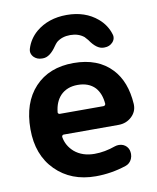

<svg xmlns="http://www.w3.org/2000/svg" viewBox="-86 -853 741 908"><g transform="rotate(-10 284.5 -398.5)"><path d="M184.6 -231.4Q180.7 -231.4 178.2 -228.5Q175.8 -225.6 175.8 -221.7Q182.6 -178.7 216.8 -148.4Q254.9 -116.2 313.5 -116.2Q362.3 -116.2 414.1 -134.8Q422.9 -137.7 432.6 -137.7Q443.4 -137.7 453.1 -133.8Q472.7 -125 479.5 -105.5Q482.4 -95.7 482.4 -85.9Q482.4 -74.2 477.5 -62.5Q467.8 -41 446.3 -34.2Q375 -10.7 300.8 -10.7Q182.6 -10.7 108.4 -85Q34.2 -159.2 34.2 -283.2Q34.2 -410.2 102.5 -483.4Q170.9 -556.6 288.6 -556.6Q406.2 -556.6 471.7 -486.3Q529.3 -424.8 536.1 -316.4Q536.1 -313.5 536.1 -310.5Q536.1 -279.3 511.7 -255.9Q485.4 -231.4 448.2 -231.4ZM174.8 -340.8Q173.8 -336.9 176.8 -334Q179.7 -331.1 183.6 -331.1H393.6Q397.5 -331.1 400.4 -334Q403.3 -336.9 403.3 -340.8Q399.4 -390.6 373 -419.9Q342.8 -451.2 290 -451.2Q238.3 -451.2 207 -418.9Q179.7 -389.6 174.8 -340.8ZM495.1 -658.2Q497.1 -652.3 497.1 -646.5Q497.1 -631.8 486.3 -620.1Q470.7 -603.5 447.3 -603.5H442.4Q409.2 -603.5 377 -651.4Q370.1 -660.2 362.3 -668Q335.9 -689.5 296.4 -689.5Q256.8 -689.5 230.5 -668Q222.7 -660.2 216.8 -651.4Q184.6 -603.5 151.4 -603.5H146.5Q122.1 -603.5 106.4 -620.1Q95.7 -632.8 95.7 -646.5Q95.7 -652.3 97.7 -659.2Q111.3 -704.1 148.4 -736.3Q208 -786.1 296.4 -786.1Q384.8 -786.1 443.4 -736.3Q481.4 -704.1 495.1 -658.2Z"/></g></svg>

Font: Gen Jyuu GothicX Bold
Style: Bold
Weight: 700
Designer: Ryoko NISHIZUKA (kana &amp; ideographs); Paul D. Hunt (Latin, Greek &amp; Cyrillic); Wenlong ZHANG (bopomofo); Sandoll C
Version: Version 1.058.20140828